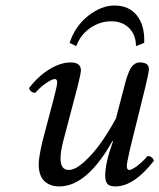

<svg xmlns="http://www.w3.org/2000/svg" viewBox="-20 -665 577 695"><path d="M389.2 -153.8 387.2 -154.8Q294.9 9.8 194.8 9.8Q160.6 9.8 140.4 -9.8Q120.1 -29.3 120.1 -70.8Q120.1 -93.8 132.8 -149.9L173.8 -305.2Q187 -355 187 -367.2Q187 -378.9 178.2 -378.9Q168.9 -378.9 147.5 -364.5Q126 -350.1 107.9 -329.1Q90.8 -329.1 85 -346.2Q119.1 -390.1 159.4 -414.6Q199.7 -439 235.8 -439Q272.9 -439 272.9 -410.2Q272.9 -400.9 262.2 -356.9L208 -150.9Q199.2 -116.2 199.2 -90.8Q199.2 -49.8 229 -49.8Q252.4 -49.8 284.9 -79.1Q317.4 -108.4 346.2 -149.4Q375 -190.4 399.9 -236.8L431.2 -356.9Q435.1 -372.6 438.7 -383.8Q442.4 -395 448.7 -409.4Q455.1 -423.8 464.6 -431.4Q474.1 -439 485.8 -439Q519 -439 519 -415Q519 -403.3 505.9 -349.1L450.2 -124Q439 -74.2 439 -64Q439 -49.8 448.2 -49.8Q457 -49.8 476.3 -64.2Q495.6 -78.6 514.2 -100.1Q531.2 -100.1 537.1 -83Q464.8 9.8 397.9 9.8Q376.5 9.8 368.7 0.5Q360.8 -8.8 360.8 -28.8Q360.8 -75.7 389.2 -153.8ZM472.2 -498Q472.2 -538.1 447.8 -563Q423.3 -587.9 382.8 -587.9Q342.3 -587.9 307.1 -564Q272 -540 255.9 -498L231.9 -509.8Q252.4 -571.3 299.8 -608.2Q347.2 -645 394 -645Q446.8 -645 475.6 -608.9Q504.4 -572.8 502 -509.8Z"/></svg>

Font: Common Serif
Style: Italic
Weight: 400
Italic angle: -12°
Designer: Philipp H. Poll, Khaled Hosny
Foundry: Stefan Peev, Context Ltd.
Version: Version 1.026